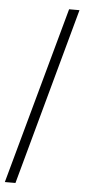

<svg xmlns="http://www.w3.org/2000/svg" viewBox="-55 -767 373 847"><g transform="rotate(5 131.0 -343.0)"><path d="M0 49 216 -735H262L47 49Z"/></g></svg>

Font: Archivo Condensed Thin
Style: Regular
Weight: 250
Width: 3
Designer: Hector Gatti
Foundry: Omnibus-Type
Version: Version 2.001